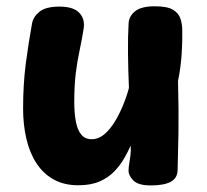

<svg xmlns="http://www.w3.org/2000/svg" viewBox="-20 -571 653 605"><path d="M226.9 12.8Q181.8 12.8 148.9 -5.6Q116.1 -24 94.7 -56.8Q73.3 -89.7 63.1 -133.8Q52.8 -178 52.8 -228.6Q52.8 -304.6 61 -368.5Q69.2 -432.4 80.8 -496.4Q84.3 -517.4 104.1 -533.8Q123.8 -550.2 167.2 -550.2Q210.6 -550.2 229.2 -531.2Q247.8 -512.1 243.9 -482.8Q238.2 -446.1 230.9 -412.7Q223.7 -379.2 218.8 -340.6Q214 -302 214 -249.1Q214.2 -213.2 219.2 -187.1Q224.2 -160.9 236.3 -146.6Q248.4 -132.3 268.8 -132.3Q290.1 -132.3 308.1 -147.3Q326 -162.2 340.8 -186.1Q355.6 -209.9 367.3 -238.4Q379.1 -266.9 386.3 -293.8Q383.9 -350 383.3 -403.7Q382.8 -457.4 385.3 -498.6Q387.1 -520.9 406.4 -536.1Q425.8 -551.2 468.1 -551.2Q506 -551.2 524.2 -540.8Q542.3 -530.3 548.3 -513.1Q554.3 -495.8 554.3 -475.6Q554.6 -459.3 554.2 -440.2Q553.8 -421 552.4 -400.2Q551 -379.4 548.1 -358.1Q545.2 -336.8 541 -316Q543.4 -216.3 542.3 -151.4Q541.2 -86.4 539.7 -36.3Q539.4 -9.4 517.9 1.9Q496.3 13.3 455.3 13.3Q416.1 13.3 400.6 -2Q385.1 -17.3 385.1 -33.1Q385.1 -42.9 387 -54.1Q388.9 -65.2 390.8 -79.6Q392.7 -93.9 391.9 -112Q383.1 -92.9 370.8 -71.3Q358.4 -49.8 339.8 -30.5Q321.2 -11.2 293.7 0.8Q266.1 12.8 226.9 12.8Z"/></svg>

Font: Playpen Sans Deva
Style: Regular
Weight: 400
Designer: Pooja Saxena, Gunjan Panchal, Laura Meseguer, Veronika Burian, José Scaglione
Foundry: TypeTogether
Version: Version 2.000